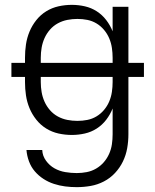

<svg xmlns="http://www.w3.org/2000/svg" viewBox="-20 -548 640 791"><path d="M296 223Q272 223 248.5 220Q225 217 202 209.5Q179 202 159 189Q139 176 123.5 158Q108 140 99.5 117Q91 94 89 70H154Q155 94 169.5 114Q184 134 204.5 145.5Q225 157 249 161Q273 165 296 165Q317 165 337.5 161Q358 157 376 146.5Q394 136 407.5 120.5Q421 105 429.5 86Q438 67 441 46.5Q444 26 444 5V-101Q434 -76 417.5 -54.5Q401 -33 378.5 -18.5Q356 -4 329.5 2Q303 8 276 8Q248 8 221 2Q194 -4 170.5 -18.5Q147 -33 129.5 -55Q112 -77 101.5 -102.5Q91 -128 87 -155Q83 -182 83 -210V-231H27V-289H83V-310Q83 -338 87 -365Q91 -392 101.5 -417.5Q112 -443 129.5 -465Q147 -487 170.5 -501.5Q194 -516 221 -522Q248 -528 276 -528Q303 -528 329.5 -522Q356 -516 378.5 -501.5Q401 -487 417.5 -465.5Q434 -444 444 -419V-520H509V-289H573V-231H509V5Q509 34 504 62.5Q499 91 486.5 117Q474 143 454 164.5Q434 186 408 199.5Q382 213 353.5 218Q325 223 296 223ZM148 -289H444V-310Q444 -330 441 -350.5Q438 -371 430 -390Q422 -409 408.5 -425Q395 -441 377.5 -451.5Q360 -462 340 -466Q320 -470 299 -470Q278 -470 257.5 -466Q237 -462 218.5 -452Q200 -442 186 -426Q172 -410 163.5 -391Q155 -372 151.5 -351.5Q148 -331 148 -310ZM299 -50Q320 -50 340 -54Q360 -58 377.5 -68.5Q395 -79 408.5 -95Q422 -111 430 -130Q438 -149 441 -169.5Q444 -190 444 -210V-231H148V-210Q148 -189 151.5 -168.5Q155 -148 163.5 -129Q172 -110 186 -94Q200 -78 218.5 -68Q237 -58 257.5 -54Q278 -50 299 -50Z"/></svg>

Font: Iosevka SS04 Light Extended
Style: Regular
Weight: 300
Width: 7
Monospace: yes
Designer: Belleve Invis
Foundry: Belleve Invis
Version: Version 19.0.0; ttfautohint (v1.8.4)